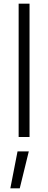

<svg xmlns="http://www.w3.org/2000/svg" viewBox="-20 -742 261 1040"><path d="M81 0V-722H140V0ZM75 78H136L87 278H36Z"/></svg>

Font: Titillium Web
Style: Light
Weight: 300
Version: Version 1.001;PS 57.000;hotconv 1.0.70;makeotf.lib2.5.55311